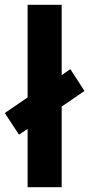

<svg xmlns="http://www.w3.org/2000/svg" viewBox="-37 -780 372 800"><path d="M78 0V-243L42 -219L-17 -309L78 -374V-760H220V-467L256 -492L315 -401L220 -336V0Z"/></svg>

Font: Noto Sans Armenian SemiCondensed
Style: Bold
Weight: 700
Width: 4
Designer: Monotype Design Team
Foundry: Monotype Imaging Inc.
Version: Version 2.008; ttfautohint (v1.8.4.7-5d5b)